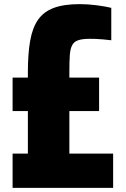

<svg xmlns="http://www.w3.org/2000/svg" viewBox="-20 -836 610 930"><path d="M41 74V-92H115V-298H41V-460H115V-486Q115 -575 126 -638Q137 -701 164 -740Q191 -779 240 -797.5Q289 -816 367 -816Q405 -816 448 -810.5Q491 -805 519 -798V-641Q499 -643 480.5 -645Q462 -647 446 -647.5Q430 -648 416 -648Q379 -648 358.5 -641Q338 -634 329 -616Q320 -598 318 -567Q316 -536 316 -491V-460H460V-298H316V-92H528V74Z"/></svg>

Font: Farlight84_Sys_V01
Style: Bold
Weight: 700
Designer: Monotype Design Team, Nadine Chahine and Nizar Qandah
Foundry: Monotype Imaging Inc.
Version: Version 2.004;October 31, 2024;FontCreator 14.0.0.2814 64-bi